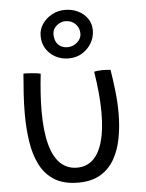

<svg xmlns="http://www.w3.org/2000/svg" viewBox="-57 -859 703 927"><g transform="rotate(-5 294.5 -395.0)"><path d="M407.5 -503.5Q413 -505 424.2 -506.2Q435.5 -507.5 447 -507.5Q457 -507.5 468.5 -507Q480 -506.5 487 -505.5Q495.5 -454 501.5 -400.2Q507.5 -346.5 507.5 -294.5Q507.5 -230 496.5 -172.5Q485.5 -115 460.2 -71Q435 -27 392 -1.8Q349 23.5 285.5 23.5Q215.5 23.5 170.5 -4.2Q125.5 -32 100.5 -81Q75.5 -130 65.8 -193.8Q56 -257.5 56 -329.5Q56 -377.5 59.2 -427Q62.5 -476.5 66.5 -524Q73.5 -524 84.8 -523.8Q96 -523.5 105 -522.5Q117 -522 129 -520.2Q141 -518.5 149.5 -516Q144 -467.5 141 -422Q138 -376.5 138 -335Q138 -239.5 154.8 -175.8Q171.5 -112 204.5 -80.5Q237.5 -49 285.5 -49Q330.5 -49 361.8 -77.5Q393 -106 409.2 -162.8Q425.5 -219.5 425.5 -303.5Q425.5 -349 420.8 -399.5Q416 -450 407.5 -503.5ZM291 -578Q256.5 -578 228 -593Q199.5 -608 182.2 -635Q165 -662 165 -698Q165 -730 183 -756Q201 -782 230 -797.5Q259 -813 292.5 -813Q327 -813 355.5 -799.2Q384 -785.5 401.2 -760.8Q418.5 -736 418.5 -703.5Q418.5 -669.5 401.5 -641Q384.5 -612.5 356 -595.2Q327.5 -578 291 -578ZM290.5 -632.5Q316.5 -632.5 337 -650.5Q357.5 -668.5 357.5 -692.5Q357.5 -720 338.8 -739.2Q320 -758.5 289.5 -758.5Q267 -758.5 247.2 -741.8Q227.5 -725 227.5 -700Q227.5 -668.5 244.5 -650.5Q261.5 -632.5 290.5 -632.5Z"/></g></svg>

Font: Grandstander Thin Light
Style: Regular
Weight: 300
Version: Version 1.200